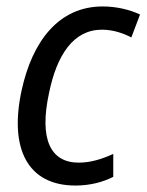

<svg xmlns="http://www.w3.org/2000/svg" viewBox="-20 -565 454 595"><path d="M214 10C257 10 298 0 331 -17V-88C294 -71 259 -61 224 -61C136 -61 101 -134 132 -277C156 -394 207 -473 296 -473C332 -473 364 -461 387 -449L414 -520C380 -536 339 -545 298 -545C162 -545 80 -437 47 -285C8 -105 65 10 214 10Z"/></svg>

Font: Noto Sans SemiCondensed
Style: Italic
Weight: 400
Width: 4
Italic angle: -12°
Designer: Monotype Design Team
Foundry: Monotype Imaging Inc.
Version: Version 2.013